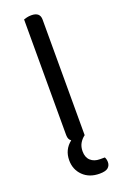

<svg xmlns="http://www.w3.org/2000/svg" viewBox="-155 -659 572 896"><g transform="rotate(-20 131.0 -211.0)"><path d="M171 -2Q155 10 145.5 26.5Q136 43 136 66Q136 96 153.5 112Q171 128 200 128H224Q230 139 230 153Q230 170 218 180.5Q206 191 176 191Q125 191 94 160.5Q63 130 63 84Q63 31 104 -1Q90 -9 90 -32V-606Q95 -608 105.5 -610.5Q116 -613 128 -613Q171 -613 171 -576V-2Z"/></g></svg>

Font: Baloo Chettan 2
Style: Regular
Weight: 400
Designer: Maithili Shingre, Unnati Kotecha and Ek Type
Foundry: Ek Type
Version: Version 1.640;hotconv 1.0.111;makeotfexe 2.5.65597; ttfautoh